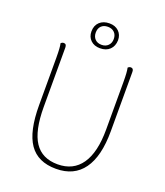

<svg xmlns="http://www.w3.org/2000/svg" viewBox="-161 -1002 964 1122"><g transform="rotate(20 321.0 -441.0)"><path d="M547 -304Q547 -148 489.5 -68Q432 12 320 12Q207 12 154 -64.5Q101 -141 101 -304V-600Q101 -663 95 -687Q103 -695 113 -695Q130 -695 130 -673V-304Q130 -156 176.5 -86Q223 -16 320 -16Q417 -16 467.5 -89Q518 -162 518 -304V-600Q518 -663 512 -687Q520 -695 530 -695Q547 -695 547 -673ZM405 -818Q404 -781 381.5 -759.5Q359 -738 321 -738Q285 -738 263 -759Q241 -780 241 -814Q241 -851 264 -872.5Q287 -894 325 -894Q361 -894 383 -873Q405 -852 405 -818ZM267 -816Q267 -791 282 -775.5Q297 -760 323 -760Q348 -760 363.5 -775.5Q379 -791 379 -816Q379 -842 363.5 -857Q348 -872 323 -872Q297 -872 282 -857Q267 -842 267 -816Z"/></g></svg>

Font: Arima Madurai Thin
Style: Regular
Weight: 250
Designer: Joana Correia and Natanael Gama
Foundry: NDISCOVER
Version: Version 1.020; ttfautohint (v1.5) -l 7 -r 28 -G 50 -x 13 -D 